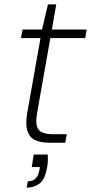

<svg xmlns="http://www.w3.org/2000/svg" viewBox="-20 -652 416 877"><path d="M206 0Q165 0 139.5 -12.5Q114 -25 105 -55Q96 -85 104 -134L165 -478H76L83 -517H172L199 -632H237L217 -517H376L369 -478H210L149 -134Q140 -82 156 -60.5Q172 -39 221 -39H285L278 0ZM102 205 107 176Q131 176 143.5 162.5Q156 149 160 124L162 111H125L134 54H198Q199 69 198.5 84Q198 99 195 113Q186 167 161 186Q136 205 102 205Z"/></svg>

Font: DM Sans 11pt ExtraLight
Style: Italic
Weight: 250
Italic angle: -10°
Version: Version 4.004;gftools[0.9.30]